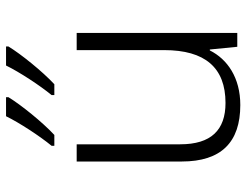

<svg xmlns="http://www.w3.org/2000/svg" viewBox="-110 -696 816 636"><g transform="rotate(-90 298.0 -378.0)"><path d="M462 -758V-766H399C377 -721 333 -654 301 -615V-606H337C380 -646 437 -717 462 -758ZM294 -758V-766H231C209 -721 165 -654 133 -615V-606H169C212 -646 269 -717 294 -758ZM507 -532H450V-242C450 -107 392 -39 275 -39C185 -39 138 -87 138 -189V-532H81V-184C81 -53 145 10 268 10C359 10 420 -33 449 -91H452L461 0H507Z"/></g></svg>

Font: Noto Sans Gujarati Light
Style: Regular
Weight: 300
Designer: Jelle Bosma - Monotype Design Team, Universal Thirst
Foundry: Monotype Imaging Inc.
Version: Version 2.106